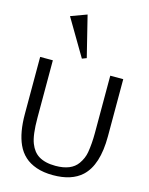

<svg xmlns="http://www.w3.org/2000/svg" viewBox="-163 -1249 1059 1369"><g transform="rotate(15 366.0 -565.0)"><path d="M59.6 0ZM382.8 -848.6 350.1 -835.9 189.9 -1106.9 308.1 -1150.4ZM365.2 20Q294.9 20 242.2 1.7Q189.5 -16.6 155.3 -48.3Q120.1 -80.1 98.6 -127.4Q59.6 -212.9 59.6 -349.1V-771H153.3V-347.2Q153.3 -219.2 176.8 -160.2Q198.7 -104.5 240.2 -78.6Q288.1 -48.8 365.2 -48.8Q481.4 -48.8 528.3 -115.2Q558.1 -157.2 565.9 -203.1Q577.1 -270 577.1 -347.2V-771H672.9V-349.1Q672.9 -136.7 577.1 -48.3Q502.9 20 365.2 20Z"/></g></svg>

Font: Dhyana
Style: Regular
Weight: 400
Foundry: Vernon Adams
Version: Version 1.002; ttfautohint (v0.8.51-6076)